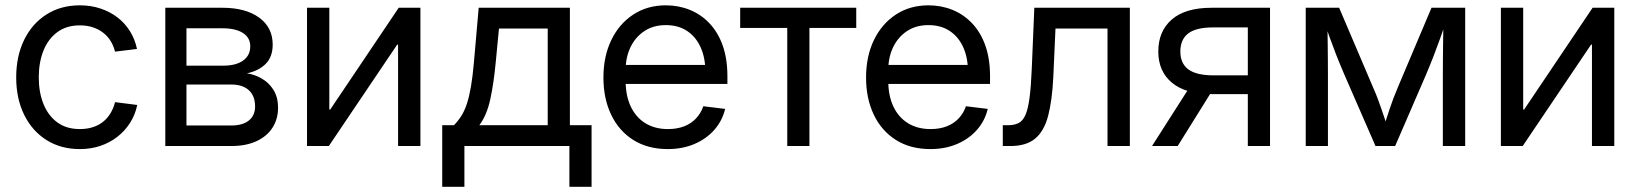

<svg xmlns="http://www.w3.org/2000/svg" viewBox="-20 -559 6268 735"><path d="M285.6 11.7Q212.9 11.7 158 -22.9Q103 -57.6 72.5 -119.6Q42 -181.6 42 -262.7Q42 -344.2 72.5 -406.5Q103 -468.8 158 -503.7Q212.9 -538.6 285.6 -538.6Q327.6 -538.6 364 -526.6Q400.4 -514.6 429.2 -492.7Q458 -470.7 477.3 -439.9Q496.6 -409.2 504.4 -371.6L420.4 -361.3Q415 -383.3 403.8 -401.6Q392.6 -419.9 375.5 -433.3Q358.4 -446.8 335.9 -454.3Q313.5 -461.9 285.6 -461.9Q234.4 -461.9 199.2 -435.8Q164.1 -409.7 146.2 -364.7Q128.4 -319.8 128.4 -262.7Q128.4 -206.1 146.2 -161.4Q164.1 -116.7 199 -90.8Q233.9 -64.9 285.6 -64.9Q313.5 -64.9 335.9 -72.3Q358.4 -79.6 375.2 -93.3Q392.1 -106.9 403.3 -126Q414.6 -145 420.4 -168L505.4 -157.2Q497.6 -119.6 478 -88.9Q458.5 -58.1 429.4 -35.4Q400.4 -12.7 364 -0.5Q327.6 11.7 285.6 11.7Z M612.8 0V-529.3H831.5Q919.9 -529.3 971.9 -491.7Q1023.9 -454.1 1023.9 -388.2Q1023.9 -341.3 997.1 -314.5Q970.2 -287.6 925.3 -278.3Q955.1 -273.9 982.4 -258.1Q1009.8 -242.2 1027.1 -214.6Q1044.4 -187 1044.4 -146Q1044.4 -103.5 1023.2 -70.3Q1002 -37.1 961.9 -18.6Q921.9 0 865.7 0ZM693.8 -78.6H865.7Q909.2 -78.6 932.9 -97.9Q956.5 -117.2 956.5 -151.4Q956.5 -191.4 932.9 -213.4Q909.2 -235.4 865.7 -235.4H693.8ZM693.8 -307.6H834Q883.3 -307.6 910.6 -327.1Q938 -346.7 938 -381.8Q938 -414.6 910.2 -432.6Q882.3 -450.7 831.5 -450.7H693.8Z M1589.4 0H1503.9V-388.2H1500.5L1238.8 0H1155.3V-529.3H1240.7V-139.6H1244.1L1506.3 -529.3H1589.4Z M1672.9 156.2V-79.6H1717.8Q1734.4 -96.7 1746.6 -116.2Q1758.8 -135.7 1767.6 -162.8Q1776.4 -189.9 1783 -228.5Q1789.6 -267.1 1794.4 -322.3L1812.5 -529.3H2161.6V-79.6H2244.6V156.2H2159.7V0H1757.8V156.2ZM1814.9 -79.6H2076.7V-449.7H1890.1L1877.9 -322.3Q1870.1 -239.3 1856.7 -178.2Q1843.3 -117.2 1814.9 -79.6Z M2536.6 11.7Q2459.5 11.7 2404.3 -23.2Q2349.1 -58.1 2319.6 -119.9Q2290 -181.6 2290 -262.2Q2290 -343.3 2320.1 -405.5Q2350.1 -467.8 2404.1 -503.2Q2458 -538.6 2528.8 -538.6Q2578.1 -538.6 2620.8 -521.2Q2663.6 -503.9 2696 -469.7Q2728.5 -435.5 2746.6 -384.8Q2764.6 -334 2764.6 -267.1V-237.8H2340.8V-310.5H2718.3L2680.2 -284.7Q2680.2 -337.9 2662.1 -377.9Q2644 -418 2610.4 -440.4Q2576.7 -462.9 2528.8 -462.9Q2481.4 -462.9 2447 -440.2Q2412.6 -417.5 2393.8 -378.7Q2375 -339.8 2375 -291V-249.5Q2375 -192.9 2394.5 -151.4Q2414.1 -109.9 2450.4 -87.4Q2486.8 -64.9 2537.1 -64.9Q2571.8 -64.9 2598.9 -75.4Q2626 -85.9 2644.5 -105.7Q2663.1 -125.5 2672.4 -152.3L2755.9 -142.1Q2745.1 -96.7 2714.6 -62Q2684.1 -27.3 2638.4 -7.8Q2592.8 11.7 2536.6 11.7Z M2993.7 0V-452.1H2813.5V-529.3H3257.8V-452.1H3078.6V0Z M3542 11.7Q3464.8 11.7 3409.7 -23.2Q3354.5 -58.1 3325 -119.9Q3295.4 -181.6 3295.4 -262.2Q3295.4 -343.3 3325.4 -405.5Q3355.5 -467.8 3409.4 -503.2Q3463.4 -538.6 3534.2 -538.6Q3583.5 -538.6 3626.2 -521.2Q3668.9 -503.9 3701.4 -469.7Q3733.9 -435.5 3752 -384.8Q3770 -334 3770 -267.1V-237.8H3346.2V-310.5H3723.6L3685.5 -284.7Q3685.5 -337.9 3667.5 -377.9Q3649.4 -418 3615.7 -440.4Q3582 -462.9 3534.2 -462.9Q3486.8 -462.9 3452.4 -440.2Q3418 -417.5 3399.2 -378.7Q3380.4 -339.8 3380.4 -291V-249.5Q3380.4 -192.9 3399.9 -151.4Q3419.4 -109.9 3455.8 -87.4Q3492.2 -64.9 3542.5 -64.9Q3577.1 -64.9 3604.2 -75.4Q3631.3 -85.9 3649.9 -105.7Q3668.5 -125.5 3677.7 -152.3L3761.2 -142.1Q3750.5 -96.7 3720 -62Q3689.5 -27.3 3643.8 -7.8Q3598.1 11.7 3542 11.7Z M3818.8 0V-79.6H3838.4Q3862.8 -79.6 3879.2 -87.9Q3895.5 -96.2 3905.5 -118.9Q3915.5 -141.6 3921.1 -184.1Q3926.8 -226.6 3929.7 -294.9L3939.5 -529.3H4305.2V0H4219.7V-449.7H4020.5L4012.2 -264.2Q4007.8 -174.3 3992.4 -115.7Q3977.1 -57.1 3942.9 -28.6Q3908.7 0 3848.1 0Z M4841.8 0H4756.8V-454.1H4625Q4558.6 -454.1 4528.6 -430.9Q4498.5 -407.7 4498.5 -361.8Q4498.5 -316.4 4529.1 -293.5Q4559.6 -270.5 4626.5 -270.5H4793.5V-198.7H4620.1Q4519 -198.7 4466.6 -242.2Q4414.1 -285.6 4414.1 -361.8Q4414.1 -439.5 4465.8 -484.4Q4517.6 -529.3 4618.2 -529.3H4841.8ZM4488.3 0H4390.1L4542.5 -238.8H4637.2Z M4978.5 0V-529.3H5106.4L5235.8 -225.6Q5246.1 -202.6 5253.7 -182.4Q5261.2 -162.1 5267.8 -143.1Q5274.4 -124 5280.5 -105.7Q5286.6 -87.4 5292.5 -68.8H5275.9Q5281.7 -86.9 5287.6 -105Q5293.5 -123 5299.8 -142.3Q5306.2 -161.6 5314 -182.1Q5321.8 -202.6 5331.5 -225.6L5460 -529.3H5588.9V0H5503.4V-271.5Q5503.4 -303.2 5503.7 -330.3Q5503.9 -357.4 5504.2 -382.3Q5504.4 -407.2 5504.9 -432.4Q5505.4 -457.5 5505.9 -484.9H5518.6Q5505.9 -447.8 5494.1 -414.8Q5482.4 -381.8 5469.2 -347.7Q5456.1 -313.5 5438.5 -272L5320.8 0H5245.6L5127 -272Q5109.4 -313 5095.9 -347.2Q5082.5 -381.3 5070.6 -414.6Q5058.6 -447.8 5045.9 -484.9H5061Q5061.5 -459.5 5062 -434.8Q5062.5 -410.2 5062.7 -384.8Q5063 -359.4 5063.2 -331.5Q5063.5 -303.7 5063.5 -271.5V0Z M6159.7 0H6074.2V-388.2H6070.8L5809.1 0H5725.6V-529.3H5811V-139.6H5814.5L6076.7 -529.3H6159.7Z"/></svg>

Font: Inter 24pt
Style: Regular
Weight: 400
Designer: Rasmus Andersson
Foundry: rsms
Version: Version 4.001;git-66647c0bb